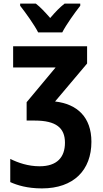

<svg xmlns="http://www.w3.org/2000/svg" viewBox="-20 -807 570 1067"><path d="M192 -627H326C348 -670 396 -737 426 -775V-787H339C312 -766 289 -742 259 -707C230 -740 204 -768 179 -787H92V-775C122 -737 172 -667 192 -627ZM213 240C390 240 488 138 488 -19C488 -156 409 -229 286 -243L464 -454V-550H53V-432H289L128 -239V-137H173C292 -137 341 -96 341 -14C341 67 297 117 200 117C137 117 81 98 37 76V205C75 222 131 240 213 240Z"/></svg>

Font: Noto Sans Mono Condensed ExtraBold
Style: Regular
Weight: 800
Width: 3
Designer: Monotype Design Team
Foundry: Monotype Imaging Inc.
Version: Version 2.014